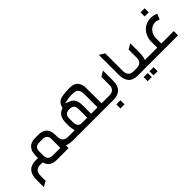

<svg xmlns="http://www.w3.org/2000/svg" viewBox="142 -1666 2879 2879"><g transform="rotate(-45 1581.5 -227.0)"><path d="M62 28V187L148 137V28C148 -50 188 -89 257 -89H313L319 -70C341 -1 394 35 486 35H738V-22L774 -11C797 -4 831 0 876 0V-90H851C776 -90 738 -133 738 -208V-243C738 -366 679 -427 560 -427H486C427 -427 383 -409 352 -374C319 -334 307 -295 307 -184H261C128 -184 62 -113 62 28ZM391 -156V-245C391 -306 425 -336 486 -336H565C582 -336 615 -331 637 -303C648 -288 653 -266 653 -235V-55H481C421 -58 391 -92 391 -156Z M846 0H1686V-90H1563C1563 -301 1562 -417 1561 -436C1559 -483 1542 -523 1511 -556C1482 -581 1442 -593 1392 -593H1373C1295 -593 1226 -582 1213 -578C1149 -561 1118 -529 1098 -453C1017 -431 976 -366 976 -258V-191C976 -166 981 -133 991 -90H846ZM1059 -187V-278C1059 -337 1090 -367 1153 -370C1220 -370 1258 -349 1258 -269V-90H1129C1109 -93 1059 -108 1059 -187ZM1174 -477 1227 -487C1230 -488 1243 -490 1267 -494C1291 -497 1317 -499 1345 -499C1380 -499 1408 -494 1427 -485H1428C1461 -466 1477 -431 1477 -380V-90H1341V-269C1341 -361 1312 -418 1254 -443Z M1726 -90H1656V0H1723C1858 0 1925 -69 1925 -206V-423L1841 -373V-201C1841 -130 1803 -90 1726 -90ZM1708 164H1795V78H1708Z M2239 0H2279V-90H2245C2172 -90 2134 -127 2131 -201V-582L2047 -632V-214C2047 -71 2111 0 2239 0Z M2304 -90H2249V0H2637V-90H2482L2492 -125C2499 -151 2503 -181 2503 -214V-423L2419 -373V-201C2419 -127 2377 -90 2304 -90ZM2286 164H2373V78H2286ZM2410 164H2497V78H2410Z M2607 0H3094V-90H2830V-211C2830 -304 2905 -382 2989 -382C3012 -382 3038 -375 3066 -362L3103 -449C3062 -467 3025 -476 2992 -476C2892 -476 2817 -425 2776 -349C2755 -310 2743 -269 2743 -224V-90H2607ZM2940 -555H3027V-641H2940Z"/></g></svg>

Font: All Genders v4 Light
Style: Regular
Weight: 300
Designer: Rassam Alawdi
Foundry: Rassam Art
Version: Version 3.100;FEAKit 1.0